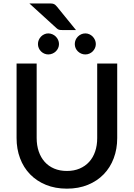

<svg xmlns="http://www.w3.org/2000/svg" viewBox="-20 -1090 780 1118"><path d="M369.5 -94.5C341.8 -94.5 317.1 -99.2 295.2 -108.5C273.4 -117.8 255 -130.9 240 -147.8C225 -164.6 213.5 -184.8 205.5 -208.3C197.5 -231.8 193.5 -257.8 193.5 -286.5V-720H76.5V-286C76.5 -243.7 83.2 -204.5 96.8 -168.5C110.2 -132.5 129.7 -101.4 155 -75.3C180.3 -49.1 211.1 -28.6 247.2 -13.8C283.4 1.1 324.2 8.5 369.5 8.5C414.8 8.5 455.6 1.1 491.8 -13.8C527.9 -28.6 558.7 -49.1 584 -75.3C609.3 -101.4 628.8 -132.5 642.2 -168.5C655.8 -204.5 662.5 -243.7 662.5 -286V-720H546V-286C546 -257.3 542 -231.3 534 -207.8C526 -184.3 514.4 -164.2 499.2 -147.5C484.1 -130.8 465.6 -117.8 443.8 -108.5C421.9 -99.2 397.2 -94.5 369.5 -94.5ZM264.5 -1070H151L309 -926C314.7 -920.7 319.9 -917.5 324.8 -916.5C329.6 -915.5 336.3 -915 345 -915H422.5L311.5 -1051.5C308.2 -1055.5 305 -1058.8 302 -1061.3C299 -1063.8 295.8 -1065.7 292.2 -1067C288.8 -1068.3 284.8 -1069.2 280.2 -1069.5C275.8 -1069.8 270.5 -1070 264.5 -1070ZM323.5 -833.5C323.5 -841.8 321.8 -849.8 318.5 -857.3C315.2 -864.8 310.7 -871.3 305 -877C299.3 -882.7 292.7 -887.2 285 -890.5C277.3 -893.8 269.3 -895.5 261 -895.5C253 -895.5 245.3 -893.8 238 -890.5C230.7 -887.2 224.3 -882.7 218.8 -877C213.3 -871.3 208.9 -864.8 205.8 -857.3C202.6 -849.8 201 -841.8 201 -833.5C201 -825.2 202.6 -817.3 205.8 -810C208.9 -802.7 213.3 -796.3 218.8 -790.8C224.3 -785.3 230.7 -780.9 238 -777.8C245.3 -774.6 253 -773 261 -773C269.3 -773 277.3 -774.6 285 -777.8C292.7 -780.9 299.3 -785.3 305 -790.8C310.7 -796.3 315.2 -802.7 318.5 -810C321.8 -817.3 323.5 -825.2 323.5 -833.5ZM538 -833.5C538 -841.8 536.3 -849.8 533 -857.3C529.7 -864.8 525.2 -871.3 519.8 -877C514.2 -882.7 507.8 -887.2 500.5 -890.5C493.2 -893.8 485.3 -895.5 477 -895.5C468.3 -895.5 460.3 -893.8 453 -890.5C445.7 -887.2 439.2 -882.7 433.5 -877C427.8 -871.3 423.4 -864.8 420.2 -857.3C417.1 -849.8 415.5 -841.8 415.5 -833.5C415.5 -825.2 417.1 -817.3 420.2 -810C423.4 -802.7 427.8 -796.3 433.5 -790.8C439.2 -785.3 445.7 -780.9 453 -777.8C460.3 -774.6 468.3 -773 477 -773C485.3 -773 493.2 -774.6 500.5 -777.8C507.8 -780.9 514.2 -785.3 519.8 -790.8C525.2 -796.3 529.7 -802.7 533 -810C536.3 -817.3 538 -825.2 538 -833.5Z"/></svg>

Font: Lato Semibold
Style: Regular
Weight: 600
Designer: Lukasz Dziedzic
Foundry: tyPoland Lukasz Dziedzic
Version: Version 2.006; 2014-01-15